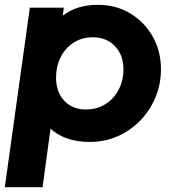

<svg xmlns="http://www.w3.org/2000/svg" viewBox="-31 -578 723 798"><path d="M-11 200 93 -546H234L230 -513Q288 -558 375 -558Q451 -558 510 -522.5Q569 -487 603.5 -426.5Q638 -366 638 -290Q638 -228 615 -173Q592 -118 551.5 -76.5Q511 -35 457.5 -11.5Q404 12 342 12Q240 12 179 -43L146 200ZM326 -123Q372 -123 407 -145Q442 -167 462 -205Q482 -243 482 -290Q482 -349 447 -386Q412 -423 354 -423Q309 -423 274.5 -400.5Q240 -378 221 -340Q202 -302 202 -255Q202 -196 236 -159.5Q270 -123 326 -123Z"/></svg>

Font: Plus Jakarta Sans ExtraBold
Style: Italic
Weight: 800
Italic angle: -8°
Designer: Gumpita Rahayu
Foundry: Tokotype
Version: Version 2.071; ttfautohint (v1.8.4.7-5d5b);gftools[0.9.29]